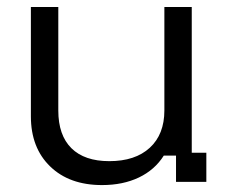

<svg xmlns="http://www.w3.org/2000/svg" viewBox="-20 -520 657 549"><path d="M271.7 9.2Q178.3 9.2 123.3 -44.2Q68.3 -97.5 68.3 -187.5V-500H146.7V-204.2Q146.7 -133.3 184.2 -96.2Q221.7 -59.2 292.5 -59.2Q366.7 -59.2 408.3 -97.5Q450 -135.8 450 -204.2V-500H528.3V-83.3H570V0H483.3V-75H448.3Q422.5 -34.2 377.1 -12.5Q331.7 9.2 271.7 9.2Z"/></svg>

Font: Funnel Display Light
Style: Regular
Weight: 300
Designer: NORD ID, Kristian Moeller
Foundry: Dicotype
Version: Version 1.000